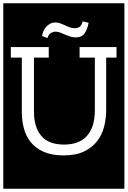

<svg xmlns="http://www.w3.org/2000/svg" viewBox="-32 -937 778 1170"><path d="M472 -807Q464 -779 451.5 -772Q439 -765 425 -765Q407 -765 392.5 -770.5Q378 -776 364 -782.5Q350 -789 336 -794.5Q322 -800 306 -800Q287 -800 272.5 -792Q258 -784 248 -772Q238 -760 232 -745.5Q226 -731 224 -718L257 -705Q265 -729 279 -736.5Q293 -744 307 -744Q322 -744 335.5 -738.5Q349 -733 364 -726.5Q379 -720 395 -714.5Q411 -709 430 -709Q466 -709 483 -733Q500 -757 508 -798ZM678 -586V-650H453V-586H546V-267Q546 -162 498 -109Q450 -56 359 -56Q265 -56 220 -108.5Q175 -161 175 -258V-586H265V-650H34V-586H101V-256Q101 -203 113.5 -155Q126 -107 155.5 -70.5Q185 -34 234 -12Q283 10 355 10Q430 10 480 -14Q530 -38 560 -77Q590 -116 602.5 -165.5Q615 -215 615 -267V-586ZM-12 -917H726V213H-12Z"/></svg>

Font: Zilla Slab Regular Highlight
Style: Regular
Weight: 410
Designer: Typotheque Type Foundry
Foundry: Typotheque type foundry
Version: Version 1.0; 2017